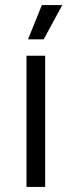

<svg xmlns="http://www.w3.org/2000/svg" viewBox="-20 -741 284 761"><path d="M85 0H159V-520H85ZM153 -585 227 -721H146L91 -585Z"/></svg>

Font: Fixel Variable
Style: Regular
Weight: 100
Width: 3
Designer: AlfaBravo + MacPaw
Foundry: Kyrylo Tkachov, Marchela Mozhyna, Serhii Makarenko, Maria Weinstein, Zakhar Kryvoshyya
Version: Version 1.211